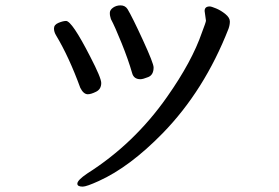

<svg xmlns="http://www.w3.org/2000/svg" viewBox="-20 -677 1040 715"><path d="M307 -326Q319 -326 338 -335.5Q357 -345 357 -368Q357 -387 316 -466Q248 -599 226 -599Q215 -599 198 -592Q181 -585 181 -571Q181 -558 189 -545Q237 -465 279 -350Q291 -326 307 -326ZM288 18Q302 18 348 -3Q463 -55 586 -181Q741 -340 831 -570Q836 -584 836 -597Q836 -611 819.5 -624.5Q803 -638 785 -645.5Q767 -653 761 -653Q742 -653 742 -636L747 -600Q747 -595 732 -556Q695 -448 602 -316Q480 -142 305 -31Q268 -6 268 7Q268 18 288 18ZM503 -382Q512 -382 532 -390Q552 -398 552 -426Q552 -441 512.5 -527Q473 -613 455 -643Q446 -657 429 -657Q413 -657 401 -648.5Q389 -640 389 -629Q389 -620 390.5 -615.5Q392 -611 393 -606Q408 -578 433 -516Q458 -454 472 -405Q478 -382 503 -382Z"/></svg>

Font: LXGW WenKai Mono TC
Style: Bold
Weight: 700
Designer: LXGW / Fontworks Inc.
Foundry: LXGW / Fontworks Inc.
Version: Version 1.330